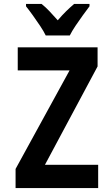

<svg xmlns="http://www.w3.org/2000/svg" viewBox="-20 -954 570 974"><path d="M59 0V-97L333 -597H70V-714H475V-617L208 -118H478V0ZM212 -774Q202 -795 184 -822Q166 -849 147 -875.5Q128 -902 112 -922V-934H191Q210 -919 230.5 -897.5Q251 -876 273 -851Q296 -878 315.5 -897Q335 -916 356 -934H434V-922Q419 -902 400 -876Q381 -850 363 -823Q345 -796 334 -774Z"/></svg>

Font: Noto Sans Mono Condensed
Style: Bold
Weight: 700
Width: 3
Designer: Monotype Design Team
Foundry: Monotype Imaging Inc.
Version: Version 2.014